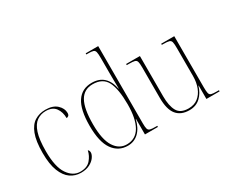

<svg xmlns="http://www.w3.org/2000/svg" viewBox="-121 -1105 1720 1461"><g transform="rotate(-30 739.5 -375.0)"><path d="M237 10Q187 10 146.5 -18Q106 -46 82 -107Q58 -168 58 -266Q58 -371 81.5 -431.5Q105 -492 146 -517Q187 -542 239 -542Q305 -542 340 -509.5Q375 -477 375 -437Q375 -420 367 -413Q359 -406 349 -406Q349 -459 322.5 -495.5Q296 -532 237 -532Q193 -532 158.5 -508Q124 -484 105 -426Q86 -368 86 -266Q86 -128 129.5 -64Q173 0 237 0Q296 0 326.5 -34.5Q357 -69 366 -113Q378 -105 378 -87Q378 -69 362 -46Q346 -23 314.5 -6.5Q283 10 237 10Z M649 10Q567 10 519 -57.5Q471 -125 471 -267Q471 -408 516 -475.5Q561 -543 647 -543Q775 -543 803 -402H805Q804 -437 803.5 -478.5Q803 -520 803 -543V-670Q803 -708 799 -724.5Q795 -741 781.5 -745.5Q768 -750 738 -750H721V-760H831V-81Q831 -48 835.5 -33Q840 -18 855 -14Q870 -10 903 -10H917V0H803V-136H801Q784 -65 744.5 -27.5Q705 10 649 10ZM649 -3Q726 -4 765 -71.5Q804 -139 804 -265Q804 -398 770.5 -464Q737 -530 648 -530Q572 -530 535.5 -466Q499 -402 499 -264Q499 -130 540 -66Q581 -2 649 -3Z M1190 10Q1116 10 1078 -36.5Q1040 -83 1040 -184V-452Q1040 -487 1035.5 -502.5Q1031 -518 1015.5 -522Q1000 -526 965 -526H947V-536H1068V-182Q1068 -98 1094 -51.5Q1120 -5 1191 -5Q1241 -5 1274.5 -31.5Q1308 -58 1325 -102.5Q1342 -147 1342 -202V-446Q1342 -484 1338 -500.5Q1334 -517 1318.5 -521.5Q1303 -526 1267 -526H1255V-536H1370V-87Q1370 -51 1374 -34.5Q1378 -18 1392.5 -14Q1407 -10 1438 -10H1459V0H1343V-118H1341Q1325 -62 1287 -26Q1249 10 1190 10Z"/></g></svg>

Font: Noto Serif Display SemiCondensed Thin
Style: Regular
Weight: 100
Width: 4
Designer: Monotype Design Team
Foundry: Monotype Imaging Inc.
Version: Version 2.009